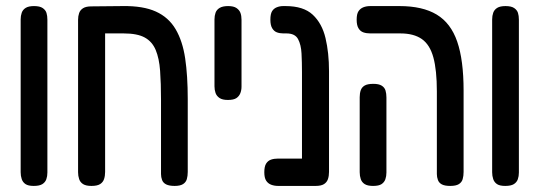

<svg xmlns="http://www.w3.org/2000/svg" viewBox="-20 -602 1776 632"><path d="M91 10Q73 10 64 4Q55 -2 51.5 -12.5Q48 -23 48 -35V-538Q48 -550 51.5 -560Q55 -570 64.5 -576Q74 -582 92 -582Q111 -582 120.5 -575.5Q130 -569 133 -559.5Q136 -550 136 -537V-34Q136 -22 132.5 -12Q129 -2 119.5 4Q110 10 91 10Z M281 10Q263 10 253.5 4Q244 -2 240.5 -12.5Q237 -23 237 -35V-537Q237 -549 240.5 -559Q244 -569 253.5 -575Q263 -581 281 -581L384 -582Q451 -583 493 -564Q535 -545 558 -506Q581 -467 589.5 -410Q598 -353 598 -276V-36Q598 -23 595 -12.5Q592 -2 582.5 4Q573 10 555 10Q537 10 527 5Q517 0 513.5 -9.5Q510 -19 510 -29V-274Q510 -328 507 -369Q504 -410 492.5 -437.5Q481 -465 456.5 -478.5Q432 -492 387 -492H326V-36Q326 -23 322.5 -12.5Q319 -2 309.5 4Q300 10 281 10Z M730 -273Q712 -273 702.5 -279.5Q693 -286 689.5 -296Q686 -306 686 -318V-538Q686 -550 689.5 -560Q693 -570 703 -576Q713 -582 731 -582Q749 -582 758.5 -575.5Q768 -569 771.5 -559.5Q775 -550 775 -537V-317Q775 -305 771 -295Q767 -285 758 -279Q749 -273 730 -273Z M1019 10Q1001 10 991.5 5Q982 0 978 -9.5Q974 -19 974 -29V-365Q974 -397 972.5 -426Q971 -455 961 -473.5Q951 -492 923 -492H913Q901 -492 891.5 -495.5Q882 -499 876 -509Q870 -519 870 -537Q870 -556 875.5 -565Q881 -574 891 -578Q901 -582 912 -582H920Q979 -582 1009.5 -553.5Q1040 -525 1051.5 -476.5Q1063 -428 1063 -368V-36Q1063 -23 1059.5 -12.5Q1056 -2 1046.5 4Q1037 10 1019 10ZM896 10Q883 10 872.5 6Q862 2 856 -7.5Q850 -17 850 -35Q850 -54 856 -63.5Q862 -73 872 -76.5Q882 -80 895 -80H1022L1021 10Z M1462 10Q1444 10 1434.5 5Q1425 0 1421.5 -9.5Q1418 -19 1418 -29V-301Q1418 -371 1406.5 -413Q1395 -455 1368.5 -473.5Q1342 -492 1298 -492H1199Q1186 -492 1176 -495.5Q1166 -499 1160 -509Q1154 -519 1154 -537Q1154 -556 1160 -565Q1166 -574 1176 -578Q1186 -582 1199 -582H1295Q1371 -582 1417.5 -554Q1464 -526 1485 -465Q1506 -404 1506 -304V-36Q1506 -23 1503 -12.5Q1500 -2 1490.5 4Q1481 10 1462 10ZM1208 10Q1190 10 1180.5 4Q1171 -2 1167.5 -12.5Q1164 -23 1164 -35V-282Q1164 -295 1167.5 -305Q1171 -315 1180.5 -320.5Q1190 -326 1209 -326Q1227 -326 1236.5 -320Q1246 -314 1249 -304Q1252 -294 1252 -281V-34Q1252 -22 1248.5 -12Q1245 -2 1236 4Q1227 10 1208 10Z M1643 10Q1625 10 1616 4Q1607 -2 1603.5 -12.5Q1600 -23 1600 -35V-538Q1600 -550 1603.5 -560Q1607 -570 1616.5 -576Q1626 -582 1644 -582Q1663 -582 1672.5 -575.5Q1682 -569 1685 -559.5Q1688 -550 1688 -537V-34Q1688 -22 1684.5 -12Q1681 -2 1671.5 4Q1662 10 1643 10Z"/></svg>

Font: Fredoka Condensed
Style: Regular
Weight: 400
Width: 3
Designer: Ben Nathan
Foundry: Milena B. Brandão, Ben Nathan
Version: Version 2.001